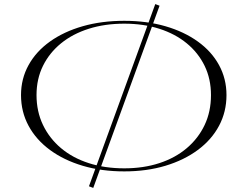

<svg xmlns="http://www.w3.org/2000/svg" viewBox="-20 -825 1213 941"><path d="M437 96 416 88 741 -805 762 -797ZM589 -723Q699 -723 790.5 -696.5Q882 -670 949.5 -621.5Q1017 -573 1053.5 -506Q1090 -439 1090 -359Q1090 -277 1053.5 -208.5Q1017 -140 949.5 -90Q882 -40 790.5 -12.5Q699 15 589 15Q478 15 385.5 -12.5Q293 -40 225 -90Q157 -140 120 -208.5Q83 -277 83 -359Q83 -439 120 -506Q157 -573 225 -621.5Q293 -670 385.5 -696.5Q478 -723 589 -723ZM589 -709Q494 -709 415 -684Q336 -659 279 -612.5Q222 -566 190.5 -502Q159 -438 159 -359Q159 -279 190.5 -213Q222 -147 279 -99Q336 -51 415 -25.5Q494 0 589 0Q683 0 761 -25.5Q839 -51 895.5 -99Q952 -147 983 -212.5Q1014 -278 1014 -359Q1014 -438 983 -502Q952 -566 895.5 -612.5Q839 -659 761 -684Q683 -709 589 -709Z"/></svg>

Font: Kalnia Expanded ExtraLight
Style: Regular
Weight: 250
Width: 7
Designer: Frida Medrano
Foundry: Frida Medrano
Version: Version 1.105